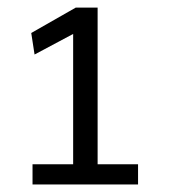

<svg xmlns="http://www.w3.org/2000/svg" viewBox="-20 -822 450 510"><path d="M174.3 -731.9 71.8 -677.2 63 -734.4 181.2 -801.8H239.3V-385.7H346.7V-332H66.4V-385.7H174.3Z"/></svg>

Font: Andika Am
Style: Regular
Weight: 400
Designer: Victor Gaultney, Annie Olsen, Julie Remington, Don Collingsworth, Eric Hays, Becca Hirsbrunner
Foundry: SIL International
Version: Version 5.000